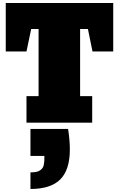

<svg xmlns="http://www.w3.org/2000/svg" viewBox="-20 -812 788 1271"><path d="M592.3 -471.2 562 -620.1H510.3V-175.8H590.3V0H155.3V-175.8H235.4V-620.1H186.5L155.3 -471.2H18.1V-792H729.5V-471.2ZM181.6 329.1Q203.6 329.1 219.7 325.9Q235.8 322.8 245.8 315.2Q255.9 307.6 261.7 299.8Q267.6 292 270.3 277.3Q272.9 262.7 273.4 251.7Q273.9 240.7 273.9 220.2H181.6V41.5H430.7Q442.4 116.7 442.4 176.8Q442.4 312.5 378.9 375.7Q315.4 439 181.6 439Z"/></svg>

Font: Bevan
Style: Regular
Weight: 400
Foundry: vernon adams
Version: Version 1.000